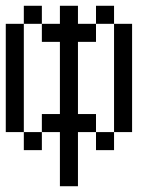

<svg xmlns="http://www.w3.org/2000/svg" viewBox="-20 -520 540 665"><path d="M125 -437.5H62.5V-500H125ZM0 -437.5H62.5V-62.5H0ZM62.5 -62.5H125V0H62.5ZM125 -125H187.5V-375H125V-437.5H187.5V-500H250V-437.5H312.5V-375H250V-125H312.5V-62.5H250V125H187.5V-62.5H125ZM312.5 -62.5H375V0H312.5ZM312.5 -500H375V-437.5H312.5ZM375 -437.5H437.5V-62.5H375Z"/></svg>

Font: ChillBitmapSE 16px
Style: Regular
Weight: 400
Designer: Designed by Warren2060
Foundry: ChillType
Version: Version 1.000